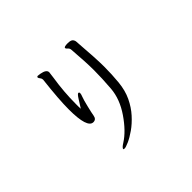

<svg xmlns="http://www.w3.org/2000/svg" viewBox="-161 -1011 1322 1322"><g transform="rotate(-45 500.0 -350.0)"><path d="M669 -707Q683 -530 683 -454Q683 -378 676 -306Q669 -234 642.5 -178.5Q616 -123 578 -81Q540 -39 500 -11Q460 17 428 31Q396 45 385 45Q374 45 374 41Q374 30 406 10Q474 -33 537.5 -125.5Q601 -218 608.5 -312.5Q616 -407 616 -485.5Q616 -564 605 -698Q603 -711 593 -719Q583 -727 583 -734V-736Q586 -745 618 -745Q650 -745 659.5 -733Q669 -721 669 -707ZM302 -417Q302 -513 322 -686V-688Q322 -699 314 -708.5Q306 -718 306 -724V-726Q308 -732 314.5 -732Q321 -732 338 -729Q388 -720 388 -693Q388 -685 382 -646Q363 -525 363 -407V-383Q363 -372 364 -362L400 -419Q420 -451 428.5 -451Q437 -451 437 -441Q437 -431 429.5 -412.5Q422 -394 409 -340.5Q396 -287 393 -267Q388 -235 360 -235Q302 -235 302 -417Z"/></g></svg>

Font: LXGW Bright TC
Style: Regular
Weight: 400
Designer: Christian Thalmann (Catharsis Fonts)
Foundry: LXGW / Christian Thalmann (Catharsis Fonts) / Fontworks Inc.
Version: Version 5.501